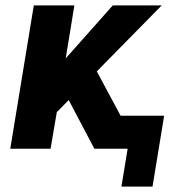

<svg xmlns="http://www.w3.org/2000/svg" viewBox="-20 -550 627 710"><path d="M429 140H544L587 -122H426L338 -286L578 -530H397L223 -334L255 -530H105L18 0H167L190 -135L234 -180L329 0H452Z"/></svg>

Font: Iosevka Sparkle Heavy
Style: Italic
Weight: 900
Italic angle: -9°
Designer: Belleve Invis
Foundry: Belleve Invis
Version: Version 4.5.0; ttfautohint (v1.8.3)